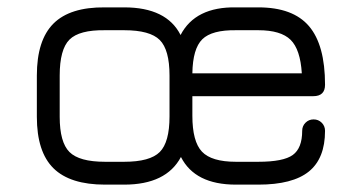

<svg xmlns="http://www.w3.org/2000/svg" viewBox="-20 -492 982 521"><path d="M265 9Q170 9 125 -35.5Q80 -80 80 -175V-287Q80 -383 125 -428Q170 -473 265 -472H317Q432 -472 470 -397Q510 -474 621 -472H681Q775 -472 818.5 -421Q862 -370 862 -262Q862 -231 830 -231H502V-178Q502 -108 528 -80.5Q554 -53 620 -53H681Q749 -53 774.5 -71.5Q800 -90 800 -137Q800 -150 809 -159Q818 -168 831 -168Q844 -168 853 -159Q862 -150 862 -137Q862 -62 818 -26.5Q774 9 681 9H620Q509 9 471 -66Q431 9 317 9ZM265 -53H317Q387 -53 413.5 -79.5Q440 -106 440 -176V-287Q440 -357 413.5 -383.5Q387 -410 317 -410H265Q195 -411 168.5 -384.5Q142 -358 142 -287V-175Q142 -106 168.5 -79.5Q195 -53 265 -53ZM502 -293H799Q795 -358 768.5 -384Q742 -410 681 -410H621Q555 -411 529 -385.5Q503 -360 502 -293Z"/></svg>

Font: Jura Medium
Style: Regular
Weight: 500
Designer: Daniel Johnson, Alexei Vanyashin
Foundry: Daniel Johnson
Version: Version 5.103